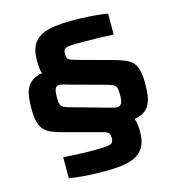

<svg xmlns="http://www.w3.org/2000/svg" viewBox="-124 -802 995 1080"><g transform="rotate(-15 373.5 -262.5)"><path d="M357 171Q306 171 263.5 168.5Q221 166 191 162.5Q161 159 147 156V34Q163 35 189.5 36.5Q216 38 250 39.5Q284 41 321 41Q370 41 395.5 38.5Q421 36 430 28Q439 20 439 1Q439 -15 435.5 -23.5Q432 -32 421 -37Q410 -42 385 -48L184 -102Q146 -112 119.5 -123Q93 -134 76.5 -152Q60 -170 52.5 -200Q45 -230 45 -277Q45 -313 49 -343Q53 -373 64.5 -395.5Q76 -418 98 -433Q120 -448 155 -454Q148 -468 146.5 -489Q145 -510 145 -532Q145 -586 163 -618.5Q181 -651 214.5 -667.5Q248 -684 292.5 -690Q337 -696 389 -696Q440 -696 482 -693.5Q524 -691 554.5 -687.5Q585 -684 600 -681V-559Q575 -561 526 -562.5Q477 -564 424 -564Q376 -564 350.5 -562.5Q325 -561 316 -553Q307 -545 307 -526Q307 -509 310.5 -500.5Q314 -492 326.5 -487Q339 -482 367 -474L569 -419Q604 -409 629 -398.5Q654 -388 669.5 -370.5Q685 -353 692.5 -323.5Q700 -294 700 -247Q700 -211 696 -181Q692 -151 680.5 -128Q669 -105 647.5 -90.5Q626 -76 591 -70Q597 -55 599.5 -35.5Q602 -16 602 8Q602 61 583.5 94Q565 127 531.5 143.5Q498 160 453.5 165.5Q409 171 357 171ZM200 -300Q200 -274 204.5 -260.5Q209 -247 221 -240.5Q233 -234 256 -228L467 -169Q484 -164 496 -161.5Q508 -159 515 -159Q531 -159 539 -173Q547 -187 547 -224Q547 -250 542.5 -263Q538 -276 526.5 -282.5Q515 -289 494 -295L281 -353Q265 -358 252 -361.5Q239 -365 232 -365Q214 -365 207 -351Q200 -337 200 -300Z"/></g></svg>

Font: Saira SemiExpanded
Style: Bold
Weight: 700
Width: 6
Designer: Hector Gatti with collaboration of the Omnibus-Type team
Foundry: Omnibus-Type
Version: Version 1.101